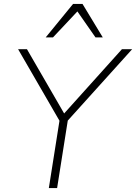

<svg xmlns="http://www.w3.org/2000/svg" viewBox="-20 -955 691 975"><path d="M228 0 286 -367 290 -328 72 -705H117L312 -368H296L599 -705H651L311 -328L328 -367L270 0ZM212 -765 351 -935H399L502 -765H465L373 -897L249 -765Z"/></svg>

Font: Nunito Sans 12pt ExtraLight
Style: Italic
Weight: 200
Italic angle: -9°
Designer: Vernon Adams
Foundry: Vernon Adams
Version: Version 3.101;gftools[0.9.27]